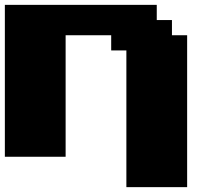

<svg xmlns="http://www.w3.org/2000/svg" viewBox="-20 -645 915 790"><path d="M500 125H750V-500H687.5V-562.5H625V-625H0V0H250V-500H437.5V-437.5H500Z"/></svg>

Font: Faithful 32x
Style: Bold
Weight: 400
Foundry: Faithful Resource Pack
Version: Version 1.0; January 27, 2023